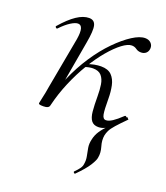

<svg xmlns="http://www.w3.org/2000/svg" viewBox="-118 -479 678 784"><g transform="rotate(20 221.0 -86.5)"><path d="M299 222Q298 224 294 221Q290 218 292 215Q306 201 312.5 191.5Q319 182 320 172Q323 155 319.5 138.5Q316 122 313 104.5Q310 87 315 67Q319 48 330 31Q341 14 363 -8.5Q385 -31 420 -68L428 -60Q401 -33 386 -16Q371 1 365.5 12.5Q360 24 358 34Q354 56 361.5 81Q369 106 365 127Q364 139 349 163Q334 187 299 222ZM109 -6 96 -7Q106 -69 131 -127Q156 -185 188.5 -234Q221 -283 256.5 -319Q292 -355 324 -375.5Q356 -396 379 -396Q395 -396 404.5 -386.5Q414 -377 413 -363Q412 -350 403.5 -342.5Q395 -335 382 -335Q369 -335 359.5 -342Q350 -349 338 -349Q321 -349 296.5 -330.5Q272 -312 244.5 -279.5Q217 -247 191 -204Q165 -161 143.5 -110.5Q122 -60 109 -6ZM83 8Q70 8 66 6.5Q62 5 62 2Q62 -1 67.5 -24.5Q73 -48 77 -74L118 -297Q128 -358 101 -358Q89 -358 70 -346Q51 -334 29 -311Q26 -307 21.5 -311.5Q17 -316 21 -319Q54 -357 82.5 -376Q111 -395 136 -395Q159 -395 164.5 -373.5Q170 -352 160 -297L109 -6Q107 8 83 8ZM322 11Q302 11 292 -2Q282 -15 279.5 -41Q277 -67 277 -106Q277 -134 273.5 -156.5Q270 -179 258 -193Q246 -207 221 -207Q205 -207 185 -200L184 -212Q204 -220 220 -223Q236 -226 249 -226Q280 -226 295.5 -210Q311 -194 316.5 -168Q322 -142 322 -113Q322 -64 325.5 -45Q329 -26 342 -26Q354 -26 370 -36.5Q386 -47 408 -68Q412 -72 416 -67.5Q420 -63 416 -60Q391 -29 369.5 -9Q348 11 322 11Z"/></g></svg>

Font: Cormorant Garamond Light
Style: Italic
Weight: 300
Italic angle: -10°
Designer: Christian Thalmann (Catharsis Fonts)
Foundry: Catharsis Fonts
Version: Version 4.001